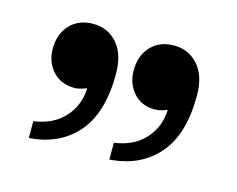

<svg xmlns="http://www.w3.org/2000/svg" viewBox="-56 -770 572 463"><g transform="rotate(15 229.5 -538.0)"><path d="M46.9 -426.8Q94.7 -433.1 122.6 -463.4Q150.4 -493.7 151.9 -537.1Q133.3 -529.8 122.1 -529.8Q87.9 -529.8 67.4 -552.2Q46.9 -574.7 46.9 -607.9Q46.9 -645 68.6 -668Q90.3 -690.9 126 -690.9Q163.1 -690.9 186.5 -664.1Q210 -637.2 210 -587.9Q210 -491.2 166.5 -440.7Q123 -390.1 46.9 -384.8ZM248 -426.8Q295.9 -433.1 323.7 -463.4Q351.6 -493.7 353 -537.1Q336.4 -529.8 321.8 -529.8Q289.1 -529.8 269 -552.2Q249 -574.7 249 -607.9Q249 -645 270.5 -668Q292 -690.9 328.1 -690.9Q364.7 -690.9 388.4 -664.1Q412.1 -637.2 412.1 -587.9Q412.1 -491.2 368.2 -440.7Q324.2 -390.1 248 -384.8Z"/></g></svg>

Font: Montagu Slab 144pt Medium
Style: Regular
Weight: 500
Designer: Florian Karsten
Foundry: Florian Karsten
Version: Version 1.000